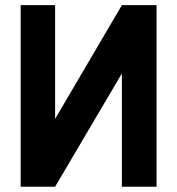

<svg xmlns="http://www.w3.org/2000/svg" viewBox="-20 -710 674 730"><path d="M58.6 -690.4H189.5V-257.8L443.4 -690.4H575.2V0H443.4V-430.7L189.5 0H58.6Z"/></svg>

Font: DINish
Style: Bold
Weight: 700
Designer: Bert Driehuis
Foundry: Playbeing
Version: Version 3.008; git-95204e4c-release